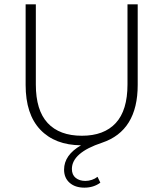

<svg xmlns="http://www.w3.org/2000/svg" viewBox="-20 -664 751 884"><path d="M614 -644V-273Q614 -62 450 -7Q311 39 311 114Q311 141 328.5 155Q346 169 373 169Q388 169 403 164Q418 159 429 150L442 177Q411 200 368.5 200Q326 200 300.5 177.5Q275 155 275 117Q275 50 353 5Q233 4 165.5 -67Q98 -138 98 -273V-644H145V-275Q145 -156 199.5 -97.5Q254 -39 357 -39Q459 -39 513 -97.5Q567 -156 567 -275V-644Z"/></svg>

Font: Montserrat Ace
Style: Light
Weight: 300
Designer: Julieta Ulanovsky
Foundry: Julieta Ulanovsky
Version: Version 1